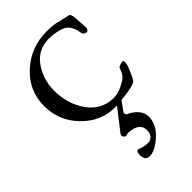

<svg xmlns="http://www.w3.org/2000/svg" viewBox="-229 -529 887 887"><g transform="rotate(-45 214.5 -85.5)"><path d="M263 -458Q309 -458 335 -450Q341 -448 363.5 -443.5Q386 -439 392 -437Q397 -436 401 -416Q405 -373 406 -340Q406 -335 401.5 -329Q397 -323 393 -324Q373 -326 371 -346Q367 -380 346 -401Q335 -412 306.5 -419.5Q278 -427 247 -427Q176 -427 135.5 -370Q95 -313 95 -239Q95 -154 140 -89Q185 -24 261 -21Q300 -20 345 -47Q372 -62 383 -99Q384 -104 395.5 -108Q407 -112 413 -112Q422 -112 420 -94Q418 -82 406.5 -55Q395 -28 387 -15Q379 1 285 11L252 56Q248 63 250.5 68.5Q253 74 258 76Q284 87 302 108Q320 129 320 152Q320 206 274 246.5Q228 287 194 287Q177 287 170 275Q162 259 166 237Q170 223 182 228Q207 238 230 238Q249 238 259.5 225.5Q270 213 270 193Q270 144 202 140Q191 140 186 142Q179 145 171.5 136.5Q164 128 172 117L252 14H239Q147 14 79.5 -56Q12 -126 12 -222Q12 -322 86.5 -390Q161 -458 263 -458Z"/></g></svg>

Font: EB Garamond 12 All SC
Style: AllSC
Weight: 400
Version: Version 0.016 ; ttfautohint (v0.97) -l 8 -r 50 -G 200 -x 0 -